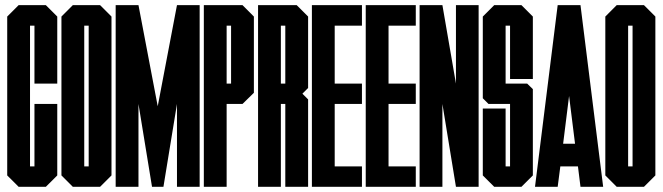

<svg xmlns="http://www.w3.org/2000/svg" viewBox="-20 -720 2554 740"><path d="M200.7 -397.9H112.8V-621.1H95.7V-78.6H112.8V-319.3H200.7V-43.9L156.7 0H51.8L7.8 -43.9V-656.2L51.8 -700.2H156.7L200.7 -656.2Z M409.7 -43.9 365.7 0H260.7L216.8 -43.9V-656.2L260.7 -700.2H365.7L409.7 -656.2ZM321.8 -78.6V-621.1H304.7V-78.6Z M587.9 -310.5 662.1 -700.2H749.5V0H662.1V-319.3L609.9 0H565.9L513.7 -319.3V0H425.8V-700.2H513.7Z M853.5 -319.3V0H765.6V-700.2H914.6L958.5 -656.2V-362.3L914.6 -319.3ZM853.5 -397.9H870.6V-621.1H853.5Z M1062.5 0H974.6V-700.2H1123.5L1167.5 -656.2V-380.9L1145.5 -358.9L1167.5 -336.9V0H1079.6V-319.3H1062.5ZM1062.5 -397.9H1079.6V-621.1H1062.5Z M1182.1 0V-700.2H1375V-621.1H1270V-397.9H1375V-319.3H1270V-78.6H1375V0Z M1389.6 0V-700.2H1582.5V-621.1H1477.5V-397.9H1582.5V-319.3H1477.5V-78.6H1582.5V0Z M1685.1 -700.2 1737.3 -397.9V-700.2H1824.7V0H1737.3L1685.1 -319.3V0H1597.2V-700.2Z M2033.7 -415.5H1945.8V-621.1H1928.7V-397.9H2011.7L2033.7 -376.5V-43.9L1989.7 0H1884.8L1840.8 -43.9V-301.8H1928.7V-78.6H1945.8V-319.3H1862.8L1840.8 -341.3V-656.2L1884.8 -700.2H1989.7L2033.7 -656.2Z M2217.3 -700.2 2304.7 0H2217.3L2207.5 -78.6H2139.6L2129.4 0H2042L2129.4 -700.2ZM2150.4 -166H2196.3L2173.3 -350.1Z M2505.9 -43.9 2461.9 0H2356.9L2313 -43.9V-656.2L2356.9 -700.2H2461.9L2505.9 -656.2ZM2418 -78.6V-621.1H2400.9V-78.6Z"/></svg>

Font: Silence
Style: Regular
Weight: 400
Designer: Lilo Joris
Foundry: Lilo Joris
Version: Version 1.035;Fontself Maker 3.5.7